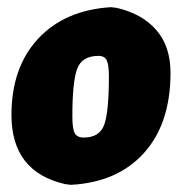

<svg xmlns="http://www.w3.org/2000/svg" viewBox="-20 -504 508 536"><path d="M290 -484 306 -482Q376 -466 416 -420.5Q456 -375 456 -301Q456 -159 382 -77Q308 5 178 12L162 10Q12 -24 12 -183Q12 -316 86.5 -396Q161 -476 290 -484ZM255 -348Q209 -348 195.5 -312Q182 -276 182 -179Q182 -145 188.5 -132.5Q195 -120 214 -120Q258 -120 271 -156Q284 -192 284 -290Q284 -323 278 -335.5Q272 -348 255 -348Z"/></svg>

Font: Alegreya Sans Black
Style: Italic
Weight: 900
Italic angle: -7°
Designer: Juan Pablo del Peral
Foundry: Huerta Tipografica
Version: Version 2.007